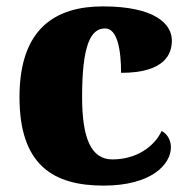

<svg xmlns="http://www.w3.org/2000/svg" viewBox="-20 -571 593 601"><path d="M304 10C455 10 515 -57 515 -110C515 -128 507 -150 486 -161C463 -112 407 -72 332 -72C265 -72 237 -138 237 -268C237 -433 265 -482 309 -482C347 -482 359 -416 359 -343C497 -343 518 -403 518 -444C518 -496 465 -551 302 -551C156 -551 41 -484 41 -267C41 -55 146 10 304 10Z"/></svg>

Font: Noto Serif Lao Black
Style: Regular
Weight: 900
Designer: Monotype Design Team
Foundry: Monotype Imaging Inc.
Version: Version 2.003